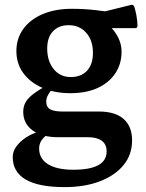

<svg xmlns="http://www.w3.org/2000/svg" viewBox="-20 -541 596 785"><path d="M244 224Q138 224 85 193Q32 162 32 101Q32 78 47 57.5Q62 37 88 20Q114 3 148 -5L177 7Q159 19 149.5 33.5Q140 48 140 66Q140 108 176.5 130.5Q213 153 280 153Q416 153 416 78Q416 49 396 34.5Q376 20 340 20H218Q151 20 113 -8Q75 -36 75 -84Q75 -106 85 -123.5Q95 -141 118.5 -158.5Q142 -176 182 -197L217 -195Q195 -181 182 -162Q169 -143 169 -126Q169 -103 185.5 -94Q202 -85 236 -85H385Q451 -85 485.5 -54.5Q520 -24 520 33Q520 91 485.5 133.5Q451 176 389 200Q327 224 244 224ZM269 -226Q312 -226 336 -252Q360 -278 360 -325Q360 -376 332.5 -407Q305 -438 261 -438Q220 -438 196.5 -413Q173 -388 173 -343Q173 -291 199.5 -258.5Q226 -226 269 -226ZM360 -480Q414 -456 445.5 -415.5Q477 -375 477 -330Q477 -279 451 -240.5Q425 -202 378.5 -181Q332 -160 268 -160Q203 -160 153 -182Q103 -204 75 -242.5Q47 -281 47 -332Q47 -384 75.5 -423Q104 -462 155 -483.5Q206 -505 273 -505Q325 -505 371.5 -499.5Q418 -494 470 -487L391 -490L516 -521Q525 -523 529 -514Q534 -498 538 -476.5Q542 -455 542 -435Q542 -426 532 -426H359Z"/></svg>

Font: Hahmlet SemiBold
Style: Regular
Weight: 600
Version: Version 1.002